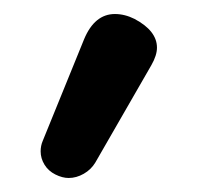

<svg xmlns="http://www.w3.org/2000/svg" viewBox="-20 -797 282 274"><path d="M38 -581Q38 -589 41 -596L100 -741Q115 -777 144 -777Q158 -777 172 -770Q204 -753 204 -729Q204 -718 196 -704L116 -565Q110 -555 99.5 -549Q89 -543 78 -543Q69 -543 59 -548Q49 -553 43.5 -562Q38 -571 38 -581Z"/></svg>

Font: Kodchasan SemiBold
Style: Regular
Weight: 600
Version: Version 1.000; ttfautohint (v1.6)